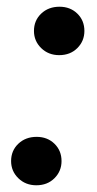

<svg xmlns="http://www.w3.org/2000/svg" viewBox="-20 -544 288 571"><path d="M88 7Q56 7 34.5 -14Q13 -35 13 -65Q13 -96 34.5 -116.5Q56 -137 89 -137Q121 -137 142 -116.5Q163 -96 163 -65Q163 -35 142 -14Q121 7 88 7ZM156 -380Q124 -380 102.5 -401Q81 -422 81 -452Q81 -483 102.5 -503.5Q124 -524 157 -524Q189 -524 210 -503.5Q231 -483 231 -452Q231 -422 210 -401Q189 -380 156 -380Z"/></svg>

Font: DM Sans 12pt SemiBold
Style: Italic
Weight: 600
Italic angle: -10°
Version: Version 4.004;gftools[0.9.30]